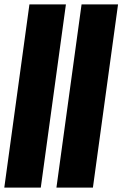

<svg xmlns="http://www.w3.org/2000/svg" viewBox="-34 -851 556 871"><path d="M-14.5 0 99.5 -831H265L151 0ZM222 0 336 -831H501.5L387.5 0Z"/></svg>

Font: Merriweather 144pt Black
Style: Italic
Weight: 900
Italic angle: -7.8°
Version: Version 2.101